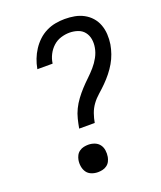

<svg xmlns="http://www.w3.org/2000/svg" viewBox="-139 -831 778 928"><g transform="rotate(-20 250.0 -367.5)"><path d="M190 -221Q194 -244 200 -268.5Q206 -293 217 -315.5Q228 -338 243.5 -359Q259 -380 276.5 -399Q294 -418 313 -436Q332 -454 349 -473.5Q366 -493 378.5 -516Q391 -539 395 -563Q399 -585 395.5 -606Q392 -627 379.5 -643Q367 -659 346.5 -666Q326 -673 304 -673Q282 -673 259.5 -666Q237 -659 219.5 -643Q202 -627 191 -605.5Q180 -584 177 -561L176 -560H98L99 -563Q103 -586 112 -609.5Q121 -633 135 -654.5Q149 -676 167.5 -693.5Q186 -711 209 -722.5Q232 -734 256.5 -738.5Q281 -743 305 -743Q331 -743 355.5 -738.5Q380 -734 401.5 -722.5Q423 -711 439 -693Q455 -675 463.5 -652Q472 -629 473.5 -603.5Q475 -578 471 -552Q467 -529 459 -506Q451 -483 438.5 -461.5Q426 -440 410 -420Q394 -400 376 -382Q358 -364 338.5 -347Q319 -330 304.5 -310Q290 -290 282 -267Q274 -244 270 -221ZM204 8Q187 8 171.5 2Q156 -4 147 -16.5Q138 -29 135 -46Q132 -63 135 -80Q137 -91 142.5 -102Q148 -113 158.5 -120.5Q169 -128 181 -130.5Q193 -133 204 -133Q221 -133 236.5 -127Q252 -121 261.5 -108.5Q271 -96 273.5 -79Q276 -62 273 -45Q271 -34 265.5 -23Q260 -12 249.5 -4.5Q239 3 227 5.5Q215 8 204 8Z"/></g></svg>

Font: Iosevka Curly
Style: Italic
Weight: 400
Italic angle: -9°
Monospace: yes
Designer: Belleve Invis
Foundry: Belleve Invis
Version: Version 22.1.2; ttfautohint (v1.8.4)